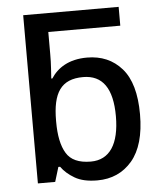

<svg xmlns="http://www.w3.org/2000/svg" viewBox="-54 -807 728 864"><g transform="rotate(-5 310.0 -375.0)"><path d="M351.1 9.8C416 9.8 468.3 -13.7 508.3 -60.5C547.9 -107.4 567.9 -177.2 567.9 -270C567.9 -363.3 548.3 -432.6 508.8 -477.5C469.2 -522.5 417 -544.9 352.1 -544.9C269.5 -544.9 218.3 -510.3 189 -464.8H184.1C184.6 -474.1 185.5 -489.3 187 -510.3C188.5 -530.8 189 -552.2 189 -574.2V-674.8H514.2V-759.8H83V0H161.1L181.2 -65.9H189C203.6 -45.4 223.6 -27.8 249.5 -12.7C275.4 2.4 309.1 9.8 351.1 9.8ZM329.1 -77.1C274.9 -77.1 238.3 -93.8 218.8 -126.5C198.7 -159.2 189 -207 189 -269V-273.9C189 -399.4 227.1 -459 327.1 -459C415 -459 459 -396.5 459 -271C459 -145.5 414.6 -77.1 329.1 -77.1Z"/></g></svg>

Font: Noto Reveo Sans
Style: Regular
Weight: 500
Designer: Monotype Design Team
Foundry: Monotype Imaging Inc.
Version: Version 2.007